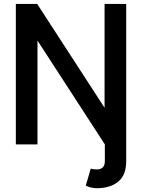

<svg xmlns="http://www.w3.org/2000/svg" viewBox="-20 -743 731 988"><path d="M629.4 86.4Q629.4 158.2 588.1 191.9Q546.9 225.6 477.5 225.6Q461.9 225.6 445.8 221.2Q429.7 216.8 421.4 211.9L447.3 124Q452.1 127 461.9 127.9Q471.7 128.9 477.5 128.9Q519.5 128.9 519.5 86.4V0L172.9 -534.2V0H61.5V-722.7H171.4L518.1 -188.5V-722.7H629.4Z"/></svg>

Font: Giphurs Medium
Style: Regular
Weight: 500
Version: Version 0.920; ttfautohint (v1.8.4.7-5d5b)